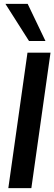

<svg xmlns="http://www.w3.org/2000/svg" viewBox="-20 -972 281 992"><path d="M23 0 122 -700H241L142 0ZM130 -760 8 -952H123L215 -760Z"/></svg>

Font: Host Grotesk SemiBold
Style: Italic
Weight: 600
Italic angle: -8°
Designer: Doğukan Karapınar based on Poppins by Indian Type Foundry, Jonny Pinhorn
Foundry: Element Type
Version: Version 1.001; ttfautohint (v1.8.4.7-5d5b)